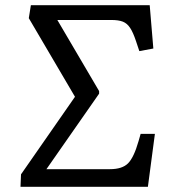

<svg xmlns="http://www.w3.org/2000/svg" viewBox="-20 -720 655 740"><path d="M59 0 61 -48 269 -347 91 -650 99 -700H557L571 -533L517 -523L504 -562Q493 -595 481.5 -612.5Q470 -630 453.5 -636.5Q437 -643 409 -643H201L362 -369V-359L159 -68H404Q451 -68 473.5 -90.5Q496 -113 514 -176L522 -204H577L550 0Z"/></svg>

Font: Literata 12pt
Style: Italic
Weight: 400
Italic angle: -2°
Designer: Latin by Veronika Burian and Jose Scaglione. Greek by Irene Vlachou. Cyrillic by Vera Evstafieva
Foundry: TypeTogether
Version: Version 3.002